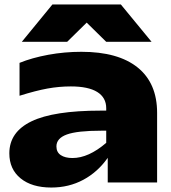

<svg xmlns="http://www.w3.org/2000/svg" viewBox="-20 -821 770 864"><path d="M22 -130.9Q22 -227.1 121.8 -275.1Q221.7 -323.2 433.1 -323.2H458V-334Q458 -381.8 417.7 -407Q377.4 -432.1 298.8 -432.1Q246.1 -432.1 193.6 -422.6Q141.1 -413.1 67.9 -390.1V-538.1Q124 -561 197.3 -574.5Q270.5 -587.9 346.2 -587.9Q511.7 -587.9 599.4 -517.3Q687 -446.8 687 -313V0H464.8V-110.8Q419.9 -46.9 355 -12Q290 22.9 210.9 22.9Q123.5 22.9 72.8 -18.3Q22 -59.6 22 -130.9ZM233.9 -162.1Q233.9 -136.2 253.4 -123Q272.9 -109.9 306.2 -109.9Q378.4 -109.9 458 -178.2V-232.9H437Q327.6 -232.9 280.8 -215.8Q233.9 -198.7 233.9 -162.1ZM215.8 -800.8H523.9L662.1 -632.8H458L370.1 -719.2L282.2 -632.8H78.1Z"/></svg>

Font: Mattone
Style: Bold
Weight: 700
Width: 6
Designer: Nunzio Mazzaferro
Foundry: Collletttivo
Version: Version 2.000;Glyphs 3.2 (3217)